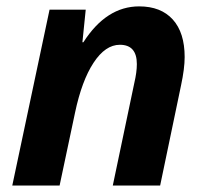

<svg xmlns="http://www.w3.org/2000/svg" viewBox="-20 -576 644 596"><path d="M477.1 0H330.1L397 -318.8Q404.8 -352.1 404.8 -377Q404.8 -437 352.1 -437Q307.1 -437 270.5 -381.3Q233.9 -325.7 212.9 -226.1L165 0H18.1L133.8 -545.9H246.1L235.8 -444.8H238.8Q310.1 -556.2 412.1 -556.2Q479.5 -556.2 516.4 -515.4Q553.2 -474.6 553.2 -398.9Q553.2 -363.3 542 -311Z"/></svg>

Font: TypoPRO Open Sans
Style: Bold Italic
Weight: 700
Italic angle: -12°
Foundry: Ascender Corporation
Version: Version 1.10